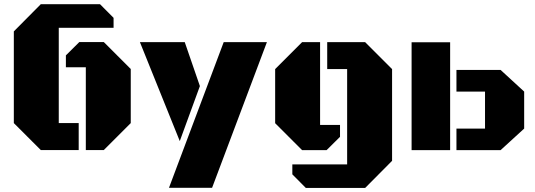

<svg xmlns="http://www.w3.org/2000/svg" viewBox="-20 -721 2567 922"><path d="M262.2 -129.9H357.9V-0.5H175.8L46.4 -129.9V-570.3L175.8 -700.7H460.4L525.4 -635.3V-587.4H262.2ZM296.4 -397.9V-455.1L360.8 -519H478.5L607.9 -389.6V-129.9L478.5 -0.5H392.1V-397.9Z M998.5 180.7H791.5L1054.2 -518.6H1261.7ZM651.9 -518.6H867.2L939.9 -307.6L843.3 -43.5Z M1647 -389.2H1551.3V-518.6H1733.4L1862.8 -389.2V51.3L1733.4 181.6H1448.7L1383.8 116.2V68.4H1647ZM1612.8 -121.1V-64L1548.3 0H1430.7L1301.3 -129.4V-389.2L1430.7 -518.6H1517.1V-121.1Z M1956.5 -518.1H2141.6V0H1956.5ZM2171.9 -103.5H2309.1V-281.2H2171.9V-385.3H2383.8L2497.1 -281.2V-103.5L2383.8 0H2171.9Z"/></svg>

Font: Black Ops One [rus by aLiNcE]
Style: Regular
Weight: 400
Designer: James Grieshaber
Foundry: James Grieshaber
Version: Version 1.002;May 25, 2024;FontCreator 13.0.0.2680 64-bit